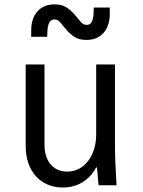

<svg xmlns="http://www.w3.org/2000/svg" viewBox="-20 -828 640 858"><path d="M493.8 -180V-540H409.8V-228Q409.8 -191.4 400.2 -160.9Q390.6 -130.4 373.3 -108.2Q356 -86 332.4 -73.6Q308.8 -61.2 280.4 -61.2Q233.6 -61.2 206.2 -93.7Q178.8 -126.2 178.8 -182V-540H94.8V-175Q94.8 -133 106.6 -99Q118.4 -65 140.2 -40.8Q162 -16.6 192.6 -3.3Q223.2 10 260.8 10Q301 10 333.8 -5.6Q366.6 -21.2 389.6 -49.3Q412.6 -77.4 425.3 -118Q438 -158.6 438 -208L383.6 -79.4H413.6Q415 -60 416.8 -40.4Q418.6 -20.8 420.6 0H500.8Q497.8 -48 495.8 -95Q493.8 -142 493.8 -180ZM119.4 -663.6H191L191.6 -684.6Q192.6 -713 200.5 -727.1Q208.4 -741.2 223 -741.2Q238.6 -741.2 250.3 -726.8Q262 -712.4 276.3 -695.4Q290.6 -678.4 311.2 -664Q331.8 -649.6 366 -649.6Q415 -649.6 442.8 -681.1Q470.6 -712.6 470.6 -766.8V-794.4H399L398.4 -773.4Q397.4 -744.6 390.2 -730.7Q383 -716.8 367.8 -716.8Q351.6 -716.8 339.9 -731.2Q328.2 -745.6 313.7 -762.6Q299.2 -779.6 278.7 -794Q258.2 -808.4 224 -808.4Q175 -808.4 147.2 -776.9Q119.4 -745.4 119.4 -691.2Z"/></svg>

Font: CommitMonoV142 ExtLt
Style: Regular
Weight: 200
Monospace: yes
Designer: Eigil Nikolajsen
Foundry: Eigil Nikolajsen
Version: Version 1.142